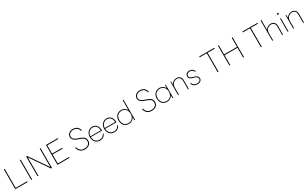

<svg xmlns="http://www.w3.org/2000/svg" viewBox="508 -3437 9829 6139"><g transform="rotate(-30 5422.5 -368.0)"><path d="M547 0C552 0 555 -3 555 -8V-23C555 -28 552 -31 547 -31H132V-726C132 -731 129 -734 124 -734H108C103 -734 100 -731 100 -726V-8C100 -3 103 0 108 0Z M714 0C719 0 722 -3 722 -8V-726C722 -731 719 -734 714 -734H698C693 -734 690 -731 690 -726V-8C690 -3 693 0 698 0Z M946 0C951 0 954 -3 954 -8V-680L1419 -5C1422 -1 1424 0 1428 0H1448C1453 0 1456 -3 1456 -8V-726C1456 -731 1453 -734 1448 -734H1432C1427 -734 1424 -731 1424 -726V-54L959 -729C956 -733 954 -734 950 -734H930C925 -734 922 -731 922 -726V-8C922 -3 925 0 930 0Z M2096 0C2101 0 2104 -3 2104 -8V-23C2104 -28 2101 -31 2096 -31H1688V-366H2053C2058 -366 2061 -369 2061 -374V-389C2061 -394 2058 -397 2053 -397H1688V-703H2085C2090 -703 2093 -706 2093 -711V-726C2093 -731 2090 -734 2085 -734H1664C1659 -734 1656 -731 1656 -726V-8C1656 -3 1659 0 1664 0Z M2668 14C2802 14 2897 -61 2897 -176C2897 -289 2833 -345 2693 -391L2647 -406C2530 -444 2472 -497 2472 -568C2472 -655 2547 -716 2654 -716C2760 -716 2825 -667 2852 -566C2853 -561 2857 -559 2862 -560L2878 -564C2883 -565 2885 -569 2884 -574C2854 -688 2775 -748 2654 -748C2531 -748 2440 -675 2440 -568C2440 -479 2511 -417 2637 -375L2682 -360C2795 -322 2864 -280 2864 -176C2864 -78 2784 -18 2668 -18C2552 -18 2487 -69 2450 -187C2448 -193 2445 -194 2440 -193L2425 -188C2420 -186 2418 -183 2419 -178C2456 -49 2541 14 2668 14Z M3226 10C3325 10 3393 -34 3432 -121C3434 -125 3432 -129 3427 -131L3416 -135C3412 -137 3408 -136 3406 -131C3373 -61 3319 -20 3226 -20C3109 -20 3030 -105 3025 -235H3432C3437 -235 3440 -238 3440 -243C3439 -394 3366 -502 3227 -502C3088 -502 2994 -393 2994 -246C2994 -99 3085 10 3226 10ZM3227 -472C3340 -472 3406 -384 3407 -263H3025C3032 -390 3114 -472 3227 -472Z M3756 10C3855 10 3923 -34 3962 -121C3964 -125 3962 -129 3957 -131L3946 -135C3942 -137 3938 -136 3936 -131C3903 -61 3849 -20 3756 -20C3639 -20 3560 -105 3555 -235H3962C3967 -235 3970 -238 3970 -243C3969 -394 3896 -502 3757 -502C3618 -502 3524 -393 3524 -246C3524 -99 3615 10 3756 10ZM3757 -472C3870 -472 3936 -384 3937 -263H3555C3562 -390 3644 -472 3757 -472Z M4295 10C4383 10 4466 -41 4496 -118L4501 -8C4501 -2 4504 0 4509 0H4518C4523 0 4526 -3 4526 -8V-742C4526 -747 4523 -750 4518 -750H4504C4499 -750 4496 -747 4496 -742V-375C4465 -452 4383 -502 4295 -502C4148 -502 4054 -394 4054 -246C4054 -98 4148 10 4295 10ZM4293 -20C4170 -20 4085 -110 4085 -246C4085 -382 4170 -472 4293 -472C4416 -472 4501 -382 4501 -246C4501 -110 4416 -20 4293 -20Z M5138 14C5272 14 5367 -61 5367 -176C5367 -289 5303 -345 5163 -391L5117 -406C5000 -444 4942 -497 4942 -568C4942 -655 5017 -716 5124 -716C5230 -716 5295 -667 5322 -566C5323 -561 5327 -559 5332 -560L5348 -564C5353 -565 5355 -569 5354 -574C5324 -688 5245 -748 5124 -748C5001 -748 4910 -675 4910 -568C4910 -479 4981 -417 5107 -375L5152 -360C5265 -322 5334 -280 5334 -176C5334 -78 5254 -18 5138 -18C5022 -18 4957 -69 4920 -187C4918 -193 4915 -194 4910 -193L4895 -188C4890 -186 4888 -183 4889 -178C4926 -49 5011 14 5138 14Z M5705 10C5793 10 5876 -41 5906 -118L5911 -8C5911 -2 5914 0 5919 0H5928C5933 0 5936 -3 5936 -8V-484C5936 -489 5933 -492 5928 -492H5919C5914 -492 5911 -490 5911 -484L5906 -374C5876 -451 5793 -502 5705 -502C5558 -502 5464 -394 5464 -246C5464 -98 5558 10 5705 10ZM5703 -20C5580 -20 5495 -110 5495 -246C5495 -382 5580 -472 5703 -472C5826 -472 5911 -382 5911 -246C5911 -110 5826 -20 5703 -20Z M6134 0C6139 0 6142 -3 6142 -8V-270C6142 -411 6252 -472 6332 -472C6432 -472 6478 -413 6478 -305V-8C6478 -3 6481 0 6486 0H6500C6505 0 6508 -3 6508 -8V-319C6508 -433 6443 -502 6335 -502C6261 -502 6175 -460 6141 -377L6137 -484C6137 -490 6134 -492 6129 -492H6120C6115 -492 6112 -489 6112 -484V-8C6112 -3 6115 0 6120 0Z M6832 10C6925 10 6989 -42 6989 -122C6989 -187 6946 -231 6849 -257L6818 -265C6722 -291 6690 -320 6690 -374C6690 -433 6738 -472 6814 -472C6879 -472 6927 -443 6954 -379C6956 -374 6959 -372 6964 -374L6977 -378C6982 -380 6984 -383 6982 -388C6954 -466 6889 -502 6814 -502C6719 -502 6659 -447 6659 -374C6659 -307 6703 -264 6802 -238L6837 -229C6919 -207 6958 -177 6958 -120C6958 -55 6903 -20 6832 -20C6744 -20 6692 -53 6664 -128C6662 -133 6660 -135 6654 -133L6641 -129C6636 -127 6634 -124 6636 -119C6667 -30 6734 10 6832 10Z M7598 0C7603 0 7606 -3 7606 -8V-703H7862C7867 -703 7870 -706 7870 -711V-726C7870 -731 7867 -734 7862 -734H7318C7313 -734 7310 -731 7310 -726V-711C7310 -706 7313 -703 7318 -703H7574V-8C7574 -3 7577 0 7582 0Z M8029 0C8034 0 8037 -3 8037 -8V-364H8513V-8C8513 -3 8516 0 8521 0H8537C8542 0 8545 -3 8545 -8V-726C8545 -731 8542 -734 8537 -734H8521C8516 -734 8513 -731 8513 -726V-395H8037V-726C8037 -731 8034 -734 8029 -734H8013C8008 -734 8005 -731 8005 -726V-8C8005 -3 8008 0 8013 0Z M9194 0C9199 0 9202 -3 9202 -8V-703H9458C9463 -703 9466 -706 9466 -711V-726C9466 -731 9463 -734 9458 -734H8914C8909 -734 8906 -731 8906 -726V-711C8906 -706 8909 -703 8914 -703H9170V-8C9170 -3 9173 0 9178 0Z M9611 0C9616 0 9619 -3 9619 -8V-270C9619 -411 9729 -472 9809 -472C9909 -472 9955 -413 9955 -305V-8C9955 -3 9958 0 9963 0H9977C9982 0 9985 -3 9985 -8V-319C9985 -433 9920 -502 9812 -502C9739 -502 9653 -461 9619 -378V-742C9619 -747 9616 -750 9611 -750H9597C9592 -750 9589 -747 9589 -742V-8C9589 -3 9592 0 9597 0Z M10173 -628C10190 -628 10203 -640 10203 -658C10203 -675 10190 -687 10173 -687C10156 -687 10143 -675 10143 -658C10143 -640 10156 -628 10173 -628ZM10180 0C10185 0 10188 -3 10188 -8V-484C10188 -489 10185 -492 10180 -492H10166C10161 -492 10158 -489 10158 -484V-8C10158 -3 10161 0 10166 0Z M10386 0C10391 0 10394 -3 10394 -8V-270C10394 -411 10504 -472 10584 -472C10684 -472 10730 -413 10730 -305V-8C10730 -3 10733 0 10738 0H10752C10757 0 10760 -3 10760 -8V-319C10760 -433 10695 -502 10587 -502C10513 -502 10427 -460 10393 -377L10389 -484C10389 -490 10386 -492 10381 -492H10372C10367 -492 10364 -489 10364 -484V-8C10364 -3 10367 0 10372 0Z"/></g></svg>

Font: LINE Seed Sans TH Thin
Style: Regular
Weight: 250
Designer: Dalton Maag Ltd | Thai characters by Cadson Demak Co.,Ltd.
Foundry: Dalton Maag Ltd
Version: Version 1.003